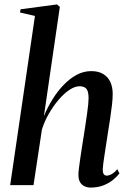

<svg xmlns="http://www.w3.org/2000/svg" viewBox="-20 -837 578 868"><path d="M389.5 11Q375 11 362.5 5.2Q350 -0.5 342.2 -13Q334.5 -25.5 334.5 -47Q334.5 -56.5 336.8 -75.8Q339 -95 342.8 -120.5Q346.5 -146 350.8 -173.8Q355 -201.5 359.5 -228Q363.5 -254 367.2 -278.8Q371 -303.5 374 -325.5Q377 -347.5 378.8 -365Q380.5 -382.5 380.5 -393.5Q380.5 -411.5 376.8 -423.5Q373 -435.5 363.8 -441.2Q354.5 -447 339 -447Q318.5 -447 294 -430.8Q269.5 -414.5 245.5 -386.5Q221.5 -358.5 201.2 -323.5Q181 -288.5 169.5 -251.5L131.5 0H26L138 -765L70.5 -780.5L73 -795L237.5 -817L250.5 -806L178.5 -312Q195 -352 217.5 -388.2Q240 -424.5 267.8 -453.2Q295.5 -482 326.8 -498.8Q358 -515.5 392.5 -515.5Q425.5 -515.5 447 -502.2Q468.5 -489 479 -466Q489.5 -443 489.5 -412Q489.5 -391 486.2 -362.5Q483 -334 478 -301.2Q473 -268.5 467.5 -234.5Q464 -211 460.2 -186.5Q456.5 -162 453 -139.8Q449.5 -117.5 447.2 -99.8Q445 -82 444.5 -72Q444.5 -56 449.2 -49.5Q454 -43 463 -43Q472 -43 484.2 -49.5Q496.5 -56 510.5 -72L520 -53Q508.5 -38 490.2 -23.2Q472 -8.5 447 1.2Q422 11 389.5 11Z"/></svg>

Font: Merriweather 144pt Medium
Style: Italic
Weight: 500
Italic angle: -7.8°
Version: Version 2.101